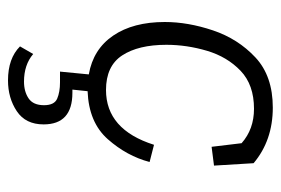

<svg xmlns="http://www.w3.org/2000/svg" viewBox="-131 -362 702 480"><g transform="rotate(90 220.0 -122.0)"><path d="M252 -406Q192 -406 157 -372.5Q122 -339 107 -288.5Q92 -238 92 -187Q92 -117 118.5 -76.5Q145 -36 205 -36Q304 -36 342 -156L385 -145Q370 -88 328 -40.5Q286 7 208 10L204 48H212Q291 48 291 120Q291 165 258 187Q225 209 181 209Q126 209 96 179L115 146Q142 169 184 169Q209 169 226 157.5Q243 146 243 119Q243 93 226.5 86Q210 79 186 79H159L166 7Q103 -4 69 -54Q35 -104 35 -183Q35 -241 56 -303.5Q77 -366 123.5 -409.5Q170 -453 249 -453Q331 -453 388 -405L394 -306L347 -300L338 -375Q303 -406 252 -406Z"/></g></svg>

Font: Zilla Slab Light
Style: Italic
Weight: 300
Italic angle: -6°
Designer: Typotheque.com
Foundry: Typotheque type foundry
Version: Version 1.1; 2017; ttfautohint (v1.6)